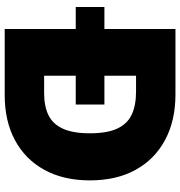

<svg xmlns="http://www.w3.org/2000/svg" viewBox="5 -773 768 818"><g transform="rotate(90 389.0 -364.0)"><path d="M384.8 0H185.5V-168H376.5Q432.6 -168 470.7 -186.5Q508.8 -205.1 528.3 -248Q547.9 -291 547.9 -363.3Q547.9 -436.5 527.8 -479.5Q507.8 -522.5 468.5 -541Q429.2 -559.6 370.6 -559.6H182.6V-727.5H381.8Q494.1 -727.5 576.4 -683.3Q658.7 -639.2 703.6 -557.6Q748.5 -476.1 748.5 -363.3Q748.5 -251 703.9 -169.4Q659.2 -87.9 577.6 -43.9Q496.1 0 384.8 0ZM302.7 -727.5V0H103.5V-727.5ZM9.8 -302.7V-424.8H425.3V-302.7Z"/></g></svg>

Font: Inter 20pt Black
Style: Regular
Weight: 900
Version: Version 4.001;git-66647c0bb